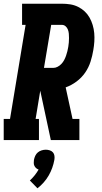

<svg xmlns="http://www.w3.org/2000/svg" viewBox="-31 -755 551 1035"><path d="M-11 0V-114H23L107 -621H88V-735H302Q325 -735 347.5 -731.5Q370 -728 390 -718Q410 -708 425.5 -693.5Q441 -679 451.5 -660.5Q462 -642 468.5 -620.5Q475 -599 477 -576.5Q479 -554 477.5 -531Q476 -508 472 -485Q467 -454 457 -422.5Q447 -391 428 -363.5Q409 -336 381.5 -315.5Q354 -295 323 -284L360 -114H397V0H243L186 -266L161 -114H179V0ZM256 -389Q268 -389 279.5 -395Q291 -401 300 -410.5Q309 -420 315 -431.5Q321 -443 325 -454.5Q329 -466 332 -478Q335 -490 337 -502Q339 -514 340 -526Q341 -538 341 -550Q341 -562 340 -573.5Q339 -585 335 -595.5Q331 -606 322.5 -613.5Q314 -621 302 -621H245L206 -389ZM171 260 130 218Q144 205 156 190Q168 175 177 159Q169 156 163.5 151Q158 146 154.5 139Q151 132 151 123.5Q151 115 152 107Q154 96 159 85Q164 74 173 66.5Q182 59 193.5 55.5Q205 52 216 52Q227 52 237.5 55.5Q248 59 254.5 66.5Q261 74 262.5 85Q264 96 262 107Q258 129 250.5 150Q243 171 231.5 191Q220 211 204.5 228.5Q189 246 171 260Z"/></svg>

Font: Iosevka Slab Heavy Oblique
Style: Regular
Weight: 900
Italic angle: -9°
Monospace: yes
Designer: Belleve Invis
Foundry: Belleve Invis
Version: Version 11.1.1; ttfautohint (v1.8.3)